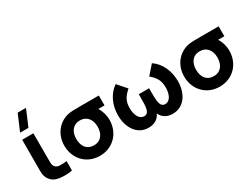

<svg xmlns="http://www.w3.org/2000/svg" viewBox="-67 -1405 2625 2015"><g transform="rotate(-30 1246.0 -397.5)"><path d="M214.5 4C254.5 11 330.5 12 372.5 0V-113C343.5 -109 310.5 -107 284.5 -109C263.5 -111 240.5 -119 227.5 -140C214.5 -161 216.5 -193 216.5 -237V-540H80.5V-229C80.5 -156 74.5 -111 104.5 -64C135.5 -16 176.5 -3 214.5 4ZM99 -615H200L283 -810H182Z M705.5 15C867.5 15 979.5 -107 979.5 -263C979.5 -322 961.5 -377 935 -420H1009.5V-540H785.5C717.5 -540 668.5 -540 631.5 -531C510.5 -500 432.5 -395 432.5 -263C432.5 -108 542.5 15 705.5 15ZM576.5 -263C576.5 -344 616.5 -413 705.5 -413C791.5 -413 835.5 -347 835.5 -263C835.5 -178 792.5 -112 705.5 -112C620.5 -112 576.5 -174 576.5 -263Z M1295.5 15C1354 15 1411.5 -6.5 1442 -72C1472.5 -6.5 1530 15 1588.5 15C1726.5 15 1804.5 -108 1804.5 -258C1804.5 -379 1753.5 -494 1661.5 -555L1567.5 -448C1630.5 -394 1660.5 -347 1660.5 -264C1660.5 -181 1629.5 -113 1569.5 -113C1504.5 -113 1504.5 -193 1504.5 -302V-342H1379.5V-302C1379.5 -196 1380.5 -113 1314.5 -113C1256.5 -113 1223.5 -178 1223.5 -264C1223.5 -344 1251.5 -392 1316.5 -448L1222.5 -555C1132.5 -495 1079.5 -382 1079.5 -259C1079.5 -111 1155.5 15 1295.5 15Z M2157.5 15C2319.5 15 2431.5 -107 2431.5 -263C2431.5 -322 2413.5 -377 2387 -420H2461.5V-540H2237.5C2169.5 -540 2120.5 -540 2083.5 -531C1962.5 -500 1884.5 -395 1884.5 -263C1884.5 -108 1994.5 15 2157.5 15ZM2028.5 -263C2028.5 -344 2068.5 -413 2157.5 -413C2243.5 -413 2287.5 -347 2287.5 -263C2287.5 -178 2244.5 -112 2157.5 -112C2072.5 -112 2028.5 -174 2028.5 -263Z"/></g></svg>

Font: Eudonet ExtraBold
Style: Regular
Weight: 800
Designer: Mikhail Sharanda
Foundry: Mikhail Sharanda
Version: Version 4.503;Glyphs 3.1.2 (3151)